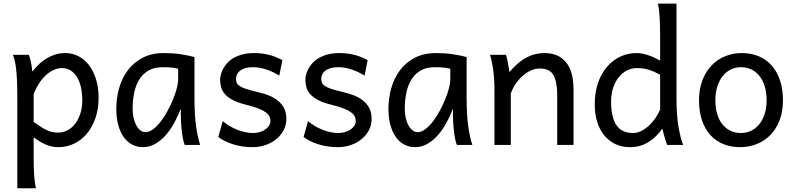

<svg xmlns="http://www.w3.org/2000/svg" viewBox="-20 -801 4393 1061"><path d="M166 -127Q190.9 -109.4 209.2 -97.9Q227.5 -86.4 242.7 -79.8Q257.8 -73.2 271.7 -70.8Q285.6 -68.4 302.7 -68.4Q328.6 -68.4 352.3 -80.6Q376 -92.8 394.3 -116Q412.6 -139.2 423.6 -172.1Q434.6 -205.1 434.6 -246.6Q434.6 -287.1 427 -320.1Q419.4 -353 404.8 -376.2Q390.1 -399.4 369.4 -412.1Q348.6 -424.8 322.3 -424.8Q301.3 -424.8 279.3 -415.5Q257.3 -406.2 236.6 -388.2Q215.8 -370.1 197.8 -343Q179.7 -315.9 166 -280.8ZM139.2 -498Q144.5 -485.4 149.9 -462.2Q155.3 -439 158.7 -405.3Q175.8 -427.7 196 -446.8Q216.3 -465.8 239 -479.2Q261.7 -492.7 286.9 -500.2Q312 -507.8 339.4 -507.8Q380.9 -507.8 415.3 -489.5Q449.7 -471.2 473.9 -438.2Q498 -405.3 511.5 -360.1Q524.9 -314.9 524.9 -261.2Q524.9 -198.7 507.3 -148.2Q489.7 -97.7 459.7 -62Q429.7 -26.4 389.2 -7.1Q348.6 12.2 302.7 12.2Q283.2 12.2 265.9 8.3Q248.5 4.4 232.2 -2.4Q215.8 -9.3 199.7 -19.3Q183.6 -29.3 166 -41.5V73.2Q166 102.5 166.7 126.2Q167.5 149.9 168.9 169.9Q170.4 189.9 172.9 206.8Q175.3 223.6 178.2 239.3H75.7V-236.8Q75.7 -282.2 75 -321Q74.2 -359.9 71.8 -392.3Q69.3 -424.8 64.5 -451.2Q59.6 -477.5 51.3 -498Z M964.4 -420.9Q958.5 -422.4 951.2 -423.8Q943.8 -425.3 933.8 -426.8Q923.8 -428.2 910.4 -429Q897 -429.7 878.9 -429.7Q831.1 -429.7 799.1 -410.4Q767.1 -391.1 748 -359.1Q729 -327.1 720.9 -285.6Q712.9 -244.1 712.9 -200.2Q712.9 -171.9 718.5 -148.2Q724.1 -124.5 733.9 -107.2Q743.7 -89.8 756.3 -80.3Q769 -70.8 783.7 -70.8Q805.2 -70.8 826.9 -87.4Q848.6 -104 868.7 -130.1Q888.7 -156.2 906.2 -188.7Q923.8 -221.2 936.8 -253.2Q949.7 -285.2 957 -313.5Q964.4 -341.8 964.4 -358.9ZM1001 0Q995.6 -11.7 991.5 -32.2Q987.3 -52.7 984.6 -75.9Q981.9 -99.1 980.5 -122.1Q979 -145 979 -161.1V-200.2Q964.4 -162.1 944.1 -124.3Q923.8 -86.4 897.7 -56.2Q871.6 -25.9 839.4 -6.8Q807.1 12.2 769 12.2Q738.3 12.2 711.4 -1.5Q684.6 -15.1 664.8 -42Q645 -68.8 633.8 -108.6Q622.6 -148.4 622.6 -200.2Q622.6 -258.3 638.2 -313.7Q653.8 -369.1 686 -412.4Q718.3 -455.6 768.1 -481.7Q817.9 -507.8 886.2 -507.8Q933.6 -507.8 975.6 -501.7Q1017.6 -495.6 1054.7 -485.8V-258.8Q1054.7 -166.5 1063.5 -103.8Q1072.3 -41 1086.4 0Z M1523.4 -383.3Q1511.2 -390.6 1495.6 -398.7Q1480 -406.7 1461.7 -413.6Q1443.4 -420.4 1422.6 -425Q1401.9 -429.7 1379.4 -429.7Q1352.5 -429.7 1334.2 -423.8Q1315.9 -418 1304.9 -408.9Q1293.9 -399.9 1289.1 -388.4Q1284.2 -377 1284.2 -366.2Q1284.2 -353.5 1288.1 -343.8Q1292 -334 1304.4 -325.7Q1316.9 -317.4 1339.8 -309.6Q1362.8 -301.8 1401.4 -293Q1434.6 -285.6 1463.9 -274.2Q1493.2 -262.7 1515.1 -245.1Q1537.1 -227.5 1549.8 -202.9Q1562.5 -178.2 1562.5 -144Q1562.5 -110.8 1547.9 -82.5Q1533.2 -54.2 1507.8 -33Q1482.4 -11.7 1448.2 0.2Q1414.1 12.2 1374.5 12.2Q1344.7 12.2 1317.1 7.8Q1289.6 3.4 1265.4 -4.4Q1241.2 -12.2 1221.2 -22.5Q1201.2 -32.7 1186.5 -43.9L1210.9 -131.8Q1227.5 -117.2 1248.3 -105Q1269 -92.8 1291 -84Q1313 -75.2 1335.2 -70.6Q1357.4 -65.9 1377 -65.9Q1398.4 -65.9 1416.3 -71.5Q1434.1 -77.1 1447 -86.2Q1460 -95.2 1467.3 -107.2Q1474.6 -119.1 1474.6 -131.8Q1474.6 -145.5 1469 -157.5Q1463.4 -169.4 1448.5 -180.4Q1433.6 -191.4 1407.5 -201.7Q1381.3 -211.9 1340.3 -222.2Q1295.9 -232.9 1267.8 -247.6Q1239.7 -262.2 1223.9 -279.8Q1208 -297.4 1202.1 -317.9Q1196.3 -338.4 1196.3 -361.3Q1196.3 -372.6 1200 -387.7Q1203.6 -402.8 1212.2 -419.2Q1220.7 -435.5 1234.6 -451.4Q1248.5 -467.3 1269.5 -479.7Q1290.5 -492.2 1318.8 -500Q1347.2 -507.8 1384.3 -507.8Q1410.6 -507.8 1433.8 -504.4Q1457 -501 1476.3 -495.4Q1495.6 -489.7 1511.7 -482.7Q1527.8 -475.6 1540.5 -468.8Z M1994.6 -383.3Q1982.4 -390.6 1966.8 -398.7Q1951.2 -406.7 1932.9 -413.6Q1914.6 -420.4 1893.8 -425Q1873 -429.7 1850.6 -429.7Q1823.7 -429.7 1805.4 -423.8Q1787.1 -418 1776.1 -408.9Q1765.1 -399.9 1760.3 -388.4Q1755.4 -377 1755.4 -366.2Q1755.4 -353.5 1759.3 -343.8Q1763.2 -334 1775.6 -325.7Q1788.1 -317.4 1811 -309.6Q1834 -301.8 1872.6 -293Q1905.8 -285.6 1935.1 -274.2Q1964.4 -262.7 1986.3 -245.1Q2008.3 -227.5 2021 -202.9Q2033.7 -178.2 2033.7 -144Q2033.7 -110.8 2019 -82.5Q2004.4 -54.2 1979 -33Q1953.6 -11.7 1919.4 0.2Q1885.3 12.2 1845.7 12.2Q1815.9 12.2 1788.3 7.8Q1760.7 3.4 1736.6 -4.4Q1712.4 -12.2 1692.4 -22.5Q1672.4 -32.7 1657.7 -43.9L1682.1 -131.8Q1698.7 -117.2 1719.5 -105Q1740.2 -92.8 1762.2 -84Q1784.2 -75.2 1806.4 -70.6Q1828.6 -65.9 1848.1 -65.9Q1869.6 -65.9 1887.5 -71.5Q1905.3 -77.1 1918.2 -86.2Q1931.2 -95.2 1938.5 -107.2Q1945.8 -119.1 1945.8 -131.8Q1945.8 -145.5 1940.2 -157.5Q1934.6 -169.4 1919.7 -180.4Q1904.8 -191.4 1878.7 -201.7Q1852.5 -211.9 1811.5 -222.2Q1767.1 -232.9 1739 -247.6Q1710.9 -262.2 1695.1 -279.8Q1679.2 -297.4 1673.3 -317.9Q1667.5 -338.4 1667.5 -361.3Q1667.5 -372.6 1671.1 -387.7Q1674.8 -402.8 1683.3 -419.2Q1691.9 -435.5 1705.8 -451.4Q1719.7 -467.3 1740.7 -479.7Q1761.7 -492.2 1790 -500Q1818.4 -507.8 1855.5 -507.8Q1881.8 -507.8 1905 -504.4Q1928.2 -501 1947.5 -495.4Q1966.8 -489.7 1982.9 -482.7Q1999 -475.6 2011.7 -468.8Z M2468.3 -420.9Q2462.4 -422.4 2455.1 -423.8Q2447.8 -425.3 2437.7 -426.8Q2427.7 -428.2 2414.3 -429Q2400.9 -429.7 2382.8 -429.7Q2335 -429.7 2303 -410.4Q2271 -391.1 2252 -359.1Q2232.9 -327.1 2224.9 -285.6Q2216.8 -244.1 2216.8 -200.2Q2216.8 -171.9 2222.4 -148.2Q2228 -124.5 2237.8 -107.2Q2247.6 -89.8 2260.3 -80.3Q2272.9 -70.8 2287.6 -70.8Q2309.1 -70.8 2330.8 -87.4Q2352.5 -104 2372.6 -130.1Q2392.6 -156.2 2410.2 -188.7Q2427.7 -221.2 2440.7 -253.2Q2453.6 -285.2 2460.9 -313.5Q2468.3 -341.8 2468.3 -358.9ZM2504.9 0Q2499.5 -11.7 2495.4 -32.2Q2491.2 -52.7 2488.5 -75.9Q2485.8 -99.1 2484.4 -122.1Q2482.9 -145 2482.9 -161.1V-200.2Q2468.3 -162.1 2448 -124.3Q2427.7 -86.4 2401.6 -56.2Q2375.5 -25.9 2343.3 -6.8Q2311 12.2 2272.9 12.2Q2242.2 12.2 2215.3 -1.5Q2188.5 -15.1 2168.7 -42Q2148.9 -68.8 2137.7 -108.6Q2126.5 -148.4 2126.5 -200.2Q2126.5 -258.3 2142.1 -313.7Q2157.7 -369.1 2189.9 -412.4Q2222.2 -455.6 2272 -481.7Q2321.8 -507.8 2390.1 -507.8Q2437.5 -507.8 2479.5 -501.7Q2521.5 -495.6 2558.6 -485.8V-258.8Q2558.6 -166.5 2567.4 -103.8Q2576.2 -41 2590.3 0Z M3059.1 0V-268.6Q3059.1 -314.5 3053 -344.2Q3046.9 -374 3034.9 -391.4Q3022.9 -408.7 3004.6 -415.5Q2986.3 -422.4 2961.4 -422.4Q2935.1 -422.4 2909.9 -409.9Q2884.8 -397.5 2863.8 -377.7Q2842.8 -357.9 2826.7 -333Q2810.5 -308.1 2802.7 -283.2V0H2712.4V-300.3Q2712.4 -372.6 2704.3 -422.6Q2696.3 -472.7 2688 -498H2775.9Q2778.8 -490.2 2781.7 -477.8Q2784.7 -465.3 2787.1 -451.7Q2789.6 -438 2791.5 -424.8L2795.4 -402.8Q2841.8 -458.5 2889.2 -483.2Q2936.5 -507.8 2988.3 -507.8Q3066.4 -507.8 3107.9 -456.8Q3149.4 -405.8 3149.4 -305.2V0Z M3627.9 -388.2Q3609.9 -397.9 3594.2 -404.8Q3578.6 -411.6 3563.5 -416Q3548.3 -420.4 3532.7 -422.6Q3517.1 -424.8 3498.5 -424.8Q3470.7 -424.8 3445.3 -412.1Q3419.9 -399.4 3400.1 -375.5Q3380.4 -351.6 3368.7 -317.1Q3356.9 -282.7 3356.9 -239.3Q3356.9 -153.8 3386 -109.9Q3415 -65.9 3479 -65.9Q3501.5 -65.9 3523.7 -77.1Q3545.9 -88.4 3565.7 -106.4Q3585.4 -124.5 3601.6 -147.7Q3617.7 -170.9 3627.9 -195.3ZM3718.3 -258.8Q3718.3 -166.5 3728.8 -103.8Q3739.3 -41 3754.9 0H3667Q3661.6 -12.7 3654.1 -37.8Q3646.5 -63 3640.1 -90.3Q3605 -40.5 3560.5 -14.2Q3516.1 12.2 3461.9 12.2Q3417 12.2 3381.1 -4.6Q3345.2 -21.5 3319.6 -52.5Q3293.9 -83.5 3280.3 -127.2Q3266.6 -170.9 3266.6 -224.6Q3266.6 -289.6 3284.4 -341.8Q3302.2 -394 3333.5 -430.9Q3364.7 -467.8 3407 -487.8Q3449.2 -507.8 3498.5 -507.8Q3514.2 -507.8 3531 -504.4Q3547.9 -501 3564.7 -495.1Q3581.5 -489.3 3597.7 -481.7Q3613.8 -474.1 3627.9 -466.3V-603Q3627.9 -662.1 3625.2 -706.3Q3622.6 -750.5 3615.7 -781.2H3718.3Z M3933.1 -246.6Q3933.1 -204.1 3943.4 -170.4Q3953.6 -136.7 3972.4 -113.5Q3991.2 -90.3 4017.1 -78.1Q4043 -65.9 4074.7 -65.9Q4104 -65.9 4129.9 -78.1Q4155.8 -90.3 4175 -113.5Q4194.3 -136.7 4205.3 -170.4Q4216.3 -204.1 4216.3 -246.6Q4216.3 -289.6 4206.1 -323.5Q4195.8 -357.4 4177 -381.1Q4158.2 -404.8 4132.1 -417.2Q4106 -429.7 4074.7 -429.7Q4044.9 -429.7 4019 -417.2Q3993.2 -404.8 3974.1 -381.1Q3955.1 -357.4 3944.1 -323.5Q3933.1 -289.6 3933.1 -246.6ZM3842.8 -246.6Q3842.8 -309.6 3861.8 -358.2Q3880.9 -406.7 3913.1 -440.2Q3945.3 -473.6 3988.3 -490.7Q4031.2 -507.8 4079.6 -507.8Q4129.9 -507.8 4171.6 -490.7Q4213.4 -473.6 4243.4 -440.2Q4273.4 -406.7 4290 -358.2Q4306.6 -309.6 4306.6 -246.6Q4306.6 -183.6 4287.6 -135.3Q4268.6 -86.9 4236.3 -54.2Q4204.1 -21.5 4161.1 -4.6Q4118.2 12.2 4069.8 12.2Q4019.5 12.2 3977.8 -4.6Q3936 -21.5 3906 -54.2Q3876 -86.9 3859.4 -135.3Q3842.8 -183.6 3842.8 -246.6Z"/></svg>

Font: Andika New Basic
Style: Regular
Weight: 400
Designer: Victor Gaultney, Annie Olsen, Julie Remington, Don Collingsworth, Eric Hays
Foundry: SIL International
Version: Version 5.500